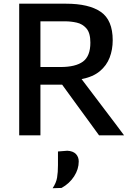

<svg xmlns="http://www.w3.org/2000/svg" viewBox="-20 -733 718 1040"><path d="M84 0V-713H337Q462 -713 526.2 -668.5Q590.5 -624 590.5 -515Q590.5 -464.5 574 -421.2Q557.5 -378 520.5 -347.2Q483.5 -316.5 422 -304.5L497 -205.5Q522 -172.5 550 -135.5Q578 -98 605 -63Q631.5 -27.5 652 0H516.5Q484.5 -44 454.8 -84.8Q425 -125.5 396.5 -164.5L316.5 -274.5H199V0ZM333 -617.5H199V-370H308Q389.5 -370 429.5 -399.5Q469.5 -429 469.5 -502Q469.5 -554.5 448.2 -579Q427 -603.5 395.5 -610.5Q364 -617.5 333 -617.5ZM265 286.5Q284.5 257.5 289.2 229Q294 200.5 294 161.5V87.5L344.5 83.5Q375.5 85 391 101Q406.5 117 406.5 141.5Q406.5 183.5 381.5 222.2Q356.5 261 313.5 285Z"/></svg>

Font: Heraclito Medium
Style: Regular
Weight: 500
Designer: Kostas Bartsokas (font) & Cristiano Sobral (main changes)
Foundry: Kostas Bartsokas (font) & Cristiano Sobral (main changes)
Version: Version 1.00;July 8, 2020;FontCreator 13.0.0.2655 64-bit